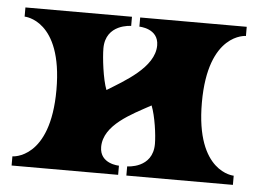

<svg xmlns="http://www.w3.org/2000/svg" viewBox="-42 -553 814 605"><g transform="rotate(5 365.0 -250.0)"><path d="M715 -500H378V-471C378 -471 439 -471 439 -417C439 -347 345 -296 292 -263C279 -296 271 -364 271 -393C271 -471 352 -471 352 -471V-500H15V-471C15 -471 135 -471 135 -250C135 -29 15 -29 15 -29V0H352V-29C352 -29 291 -29 291 -83C291 -153 378 -194 438 -227C451 -194 459 -136 459 -107C459 -29 378 -29 378 -29V0H715V-29C715 -29 595 -29 595 -250C595 -471 715 -471 715 -471Z"/></g></svg>

Font: Ouroboros
Style: Regular
Weight: 400
Designer: Ariel Martín Pérez
Foundry: Velvetyne Type Foundry
Version: Version 2.001;hotconv 1.0.109;makeotfexe 2.5.65596